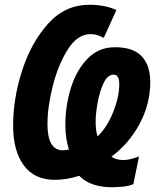

<svg xmlns="http://www.w3.org/2000/svg" viewBox="-20 -744 670 805"><path d="M539 28 563 -88Q523 -73 498 -73Q467 -73 447 -87Q521 -142 565.5 -225Q610 -308 610 -400Q610 -469 574.5 -507.5Q539 -546 462 -546Q394 -546 347.5 -498.5Q301 -451 277.5 -376Q254 -301 254 -220Q254 -163 269 -117Q253 -114 243 -114Q179 -114 179 -224Q179 -296 201.5 -384.5Q224 -473 264.5 -537Q305 -601 360 -601Q387 -601 415 -585L468 -702Q420 -724 355 -724Q253 -724 182 -645Q111 -566 73 -449Q35 -332 35 -217Q35 -112 79.5 -51Q124 10 210 10Q260 10 312 -7Q359 41 449 41Q473 41 496.5 38.5Q520 36 539 28ZM381 -233Q381 -268 389.5 -314.5Q398 -361 414.5 -396Q431 -431 457 -431Q480 -431 480 -391Q480 -338 454.5 -274Q429 -210 389 -172Q381 -198 381 -233Z"/></svg>

Font: Noto Sans UI Condensed ExtraBold
Style: Italic
Weight: 800
Width: 3
Designer: Monotype Design Team
Foundry: Monotype Imaging Inc.
Version: 1.001